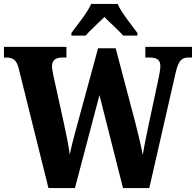

<svg xmlns="http://www.w3.org/2000/svg" viewBox="-23 -951 991 971"><path d="M338 -784V-771H410C431 -796 477 -837 505 -865C531 -838 582 -793 600 -771H672V-784C645 -822 591 -886 572 -931H438C419 -886 365 -822 338 -784ZM71 -607 222 0H356L480 -470L599 0H732L865 -582C880 -648 898 -660 931 -660H948V-714H712V-660H733C771 -660 788 -648 788 -617C788 -603 783 -573 779 -555L731 -331C719 -273 706 -212 699 -167C691 -210 678 -267 661 -332L562 -707H473L364 -307C350 -254 338 -212 330 -169C325 -211 310 -281 300 -328L250 -555C245 -575 240 -604 240 -615C240 -646 257 -660 292 -660H313V-714H-3V-660H8C42 -660 60 -649 71 -607Z"/></svg>

Font: Noto Serif Condensed ExtraBold
Style: Regular
Weight: 800
Width: 3
Designer: Monotype Design Team
Foundry: Monotype Imaging Inc.
Version: Version 2.013